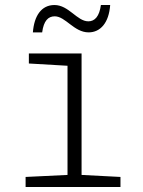

<svg xmlns="http://www.w3.org/2000/svg" viewBox="-20 -745 570 765"><path d="M111 -616H148C154 -662 172 -680 198 -680C241 -680 275 -616 333 -616C380 -616 414 -654 419 -725H382C376 -680 358 -660 332 -660C287 -660 254 -725 197 -725C145 -725 116 -682 111 -616ZM82 0H460V-40L305 -48V-532H95V-492L249 -483V-48L82 -40Z"/></svg>

Font: Noto Sans Mono Condensed Light
Style: Regular
Weight: 300
Width: 3
Designer: Monotype Design Team
Foundry: Monotype Imaging Inc.
Version: Version 2.014